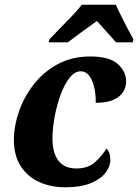

<svg xmlns="http://www.w3.org/2000/svg" viewBox="-20 -786 587 816"><path d="M257 10Q196 10 146.5 -12.5Q97 -35 68 -80Q39 -125 39 -193Q39 -249 60 -310.5Q81 -372 122 -425.5Q163 -479 224 -512.5Q285 -546 364 -546Q444 -546 480 -514.5Q516 -483 516 -439Q516 -417 504 -396.5Q492 -376 463.5 -362.5Q435 -349 387 -349Q388 -404 371 -443.5Q354 -483 323 -483Q297 -483 275 -454.5Q253 -426 237 -382Q221 -338 212 -288.5Q203 -239 203 -197Q203 -136 228.5 -103Q254 -70 304 -70Q354 -70 383.5 -96.5Q413 -123 433 -155Q440 -148 444.5 -135.5Q449 -123 449 -106Q449 -79 428.5 -52Q408 -25 365.5 -7.5Q323 10 257 10ZM190 -619Q208 -638 233 -663.5Q258 -689 283.5 -715.5Q309 -742 328 -766H472Q481 -746 494.5 -719Q508 -692 522 -665Q536 -638 547 -619L544 -606H473Q464 -617 449 -633.5Q434 -650 418.5 -667Q403 -684 392 -697Q361 -675 326.5 -649.5Q292 -624 268 -606H187Z"/></svg>

Font: Noto Serif SemiCondensed ExtraBold
Style: Italic
Weight: 800
Width: 4
Italic angle: -12°
Designer: Monotype Design Team
Foundry: Monotype Imaging Inc.
Version: Version 2.014; ttfautohint (v1.8.4.7-5d5b)